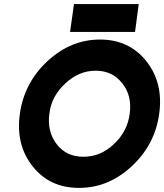

<svg xmlns="http://www.w3.org/2000/svg" viewBox="-20 -905 801 937"><path d="M447 -560Q529 -560 577 -498Q601 -468 610 -431Q619 -394 613 -350Q602 -263 535 -201Q471 -140 387 -140Q304 -140 257 -201Q209 -263 221 -350Q226 -394 246 -431Q266 -468 299 -498Q365 -560 447 -560ZM468 -712Q324 -712 210 -605Q98 -500 77 -350Q56 -199 138 -95Q221 12 366 12Q506 12 618 -89Q736 -196 757 -350Q778 -502 693 -608Q609 -712 468 -712ZM322 -749H639L657 -885H341Z"/></svg>

Font: Unageo
Style: ExtraBold-Italic
Weight: 800
Designer: Richard Sepsi
Foundry: Richard Sepsi
Version: Version 2.000